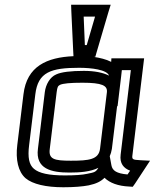

<svg xmlns="http://www.w3.org/2000/svg" viewBox="-20 -755 653 810"><path d="M279 -77C209 -77 184 -83 190 -127L219 -366C222 -388 224 -392 233 -397C246 -403 276 -406 328 -406C411 -406 434 -394 431 -366L402 -127C396 -82 356 -77 279 -77ZM443 -96C447 -105 450 -115 452 -127L474 -307H476L491 -432L494 -459H532L489 -103C484 -65 502 -45 529 -35L518 -19C472 -23 454 -35 450 -58L443 -96ZM273 -27C316 -27 361 -30 395 -47C384 -29 379 -28 349 -22C327 -17 296 -15 253 -15C186 -15 145 -24 123 -43C103 -60 96 -90 103 -144L129 -357C140 -451 195 -469 314 -469C366 -469 431 -461 440 -436C414 -449 378 -456 334 -456C279 -456 238 -451 217 -441C191 -430 173 -399 169 -366L140 -127C129 -42 197 -27 273 -27ZM388 -536 438 -706 447 -735H417H309H280L281 -706L289 -536L290 -518C178 -513 93 -476 79 -357L53 -144C45 -81 57 -30 88 -3C118 22 174 35 247 35C292 35 328 32 354 27C387 20 406 10 421 -5C443 17 479 30 525 32L540 33L550 19L590 -42L613 -77L574 -79C538 -81 536 -82 539 -103L585 -484L588 -509H563H475H450L449 -494C428 -505 401 -511 376 -515H382L388 -536ZM346 -565H338L333 -685H381L346 -565Z"/></svg>

Font: Gamestation Text Outline
Style: Italic
Weight: 400
Designer: Jonas Hecksher
Foundry: Jonas Hecksher, Playtypeª, e-types AS
Version: Version 1.003